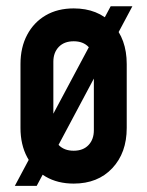

<svg xmlns="http://www.w3.org/2000/svg" viewBox="-20 -588 482 628"><path d="M100 20H28.5L342 -567.5H413ZM221 12.5Q168.5 12.5 129.5 -10.2Q90.5 -33 68.8 -74Q47 -115 47 -169.5V-378.5Q47 -433 68.8 -474Q90.5 -515 129.5 -537.8Q168.5 -560.5 221 -560.5Q300 -560.5 347.2 -510.5Q394.5 -460.5 394.5 -378.5V-169.5Q394.5 -88 347.2 -37.8Q300 12.5 221 12.5ZM221 -95Q252 -95 269.5 -113.5Q287 -132 287 -162V-386Q287 -416 269.5 -434.5Q252 -453 221 -453Q190 -453 172.2 -434.5Q154.5 -416 154.5 -386V-162Q154.5 -132 172.2 -113.5Q190 -95 221 -95Z"/></svg>

Font: Mohave SemiBold
Style: Regular
Weight: 600
Designer: Gumpita Rahayu
Foundry: Tokotype
Version: Version 2.003